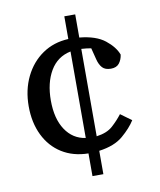

<svg xmlns="http://www.w3.org/2000/svg" viewBox="-80 -732 696 833"><g transform="rotate(-10 268.0 -316.0)"><path d="M308 36H260V-64Q193 -65 143.5 -96Q94 -127 67 -182.5Q40 -238 40 -310Q40 -382 68 -439.5Q96 -497 145.5 -531Q195 -565 260 -568V-668H308V-566Q381 -559 420 -528Q459 -497 472 -462Q469 -440 457 -424.5Q445 -409 420 -409Q395 -409 382.5 -422.5Q370 -436 364 -460L351 -511Q341 -513 331 -514Q321 -515 308 -516V-131Q354 -137 379.5 -160Q405 -183 424 -208L472 -173Q452 -141 414 -108.5Q376 -76 308 -67ZM139 -318Q139 -238 171.5 -189Q204 -140 260 -132V-513Q201 -501 170 -448.5Q139 -396 139 -318Z"/></g></svg>

Font: Source Serif 4 Caption
Style: Regular
Weight: 400
Designer: Frank Grießhammer
Foundry: Adobe Systems Incorporated
Version: Version 4.004;hotconv 1.0.117;makeotfexe 2.5.65602